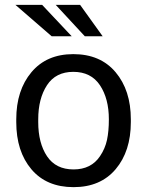

<svg xmlns="http://www.w3.org/2000/svg" viewBox="-20 -761 606 791"><path d="M283 -63Q355.5 -63 392 -117.5Q413 -148.5 420.8 -184.5Q428.5 -220.5 428.5 -269.5Q428.5 -354.5 391.8 -409.8Q355 -465 282 -465Q209.5 -465 173.5 -409.8Q137.5 -354.5 137.5 -269.5V-258Q137.5 -171.5 173.8 -117.2Q210 -63 283 -63ZM283 10Q171.5 10 109.2 -63.8Q47 -137.5 47 -258V-269.5Q47 -389 109.5 -463.5Q172 -538 282 -538Q393.5 -538 456.2 -463.5Q519 -389 519 -269.5V-258Q519 -138 456.5 -64Q394 10 283 10ZM403 -611.5H329.5L209.5 -741H310ZM275.5 -611.5H193L43.5 -741H153.5Z"/></svg>

Font: Roberto Sans
Style: Regular
Weight: 400
Designer: Google (font) & Cristiano Sobral (main changes)
Version: Version 1.500; ttfautohint (v1.8.4.7-5d5b-dirty)